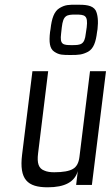

<svg xmlns="http://www.w3.org/2000/svg" viewBox="-20 -787 471 817"><path d="M183 10C256 10 298 -13 311 -59L304 0H371L431 -484H363L318 -119C315 -94 306 -77 290 -68C275 -59 248 -54 211 -54C194 -54 180 -56 169 -61C144 -70 137 -93 142 -134L185 -484H118L74 -129C61 -23 97 10 183 10ZM395 -663C399 -697 396 -726 387 -743C373 -766 341 -767 307 -767C272 -767 258 -767 234 -753C210 -739 200 -708 195 -663L193 -651C188 -608 191 -580 211 -567C232 -553 246 -553 281 -553C315 -553 330 -554 355 -567C378 -580 388 -608 393 -651ZM286 -595C248 -595 234 -597 240 -644L243 -671C249 -722 263 -725 302 -725C341 -725 355 -722 349 -671L345 -644C340 -597 324 -595 286 -595Z"/></svg>

Font: Gamestation Condensed
Style: Italic
Weight: 400
Width: 3
Designer: Jonas Hecksher
Foundry: Jonas Hecksher, Playtypeª, e-types AS
Version: Version 1.003